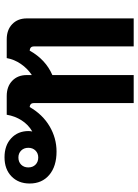

<svg xmlns="http://www.w3.org/2000/svg" viewBox="102 -728 626 871"><g transform="rotate(-90 415.5 -293.0)"><path d="M767 -485V0H640V-453Q640 -470 621 -472Q580 -399 510 -369V0H383V-453Q383 -470 365 -472Q331 -413 277.5 -381.5Q224 -350 163 -350Q96 -350 57 -383Q18 -416 18 -472Q18 -523 50.5 -554.5Q83 -586 137 -586Q191 -586 223.5 -555.5Q256 -525 256 -477Q256 -470 254 -460Q285 -478 304.5 -508.5Q324 -539 330 -576H415Q458 -576 484 -551Q510 -526 510 -485V-462Q540 -482 560.5 -512Q581 -542 587 -576H672Q715 -576 741 -551Q767 -526 767 -485ZM180 -478Q180 -498 167.5 -510.5Q155 -523 136 -523Q116 -523 103.5 -510.5Q91 -498 91 -478Q91 -458 103.5 -445.5Q116 -433 136 -433Q155 -433 167.5 -445.5Q180 -458 180 -478Z"/></g></svg>

Font: Sarabun
Style: Bold
Weight: 700
Designer: Suppakit Chalermlarp | Katatrad Co.,Ltd.
Foundry: Cadson Demak Co.,Ltd.
Version: Version 1.000; ttfautohint (v1.6)